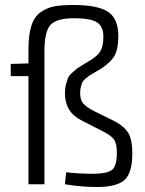

<svg xmlns="http://www.w3.org/2000/svg" viewBox="-20 -738 581 769"><path d="M353 -295 440 -252Q478 -232 494 -205Q510 -178 510 -125Q510 -43 477.5 -16Q445 11 370 11Q304 11 240 0L245 -48Q294 -42 358 -42Q410 -43 429 -58Q448 -73 448 -127Q448 -164 436 -180Q424 -196 394 -211L306 -256Q240 -289 240 -365Q240 -384 244.5 -400.5Q249 -417 252.5 -426Q256 -435 270.5 -448Q285 -461 289 -464Q293 -467 315.5 -480.5Q338 -494 341 -496Q372 -515 383 -534.5Q394 -554 394 -592Q394 -632 368.5 -648.5Q343 -665 277 -665Q207 -665 182.5 -638.5Q158 -612 158 -533V0H94V-433H23V-482L94 -484V-539Q94 -598 105.5 -634.5Q117 -671 142.5 -689Q168 -707 197.5 -712.5Q227 -718 274 -718Q372 -718 413 -690.5Q454 -663 454 -593Q454 -544 439.5 -516.5Q425 -489 383 -462Q375 -457 358.5 -447.5Q342 -438 337 -434.5Q332 -431 322.5 -423Q313 -415 310 -408.5Q307 -402 304 -391Q301 -380 301 -366Q301 -338 313 -324Q325 -310 353 -295Z"/></svg>

Font: exo2condensed_l
Style: Regular
Weight: 300
Width: 3
Designer: Natanael Gama
Version: Version 1.001;PS 001.001;hotconv 1.0.70;makeotf.lib2.5.58329